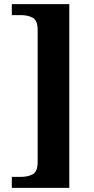

<svg xmlns="http://www.w3.org/2000/svg" viewBox="-20 -780 455 928"><path d="M37 128V75H80Q114 75 138 62.5Q162 50 162 3V-635Q162 -682 138 -694.5Q114 -707 80 -707H37V-760H315V128Z"/></svg>

Font: Noto Serif
Style: Bold
Weight: 700
Designer: Monotype Design Team
Foundry: Monotype Imaging Inc.
Version: Version 2.014